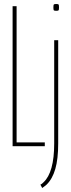

<svg xmlns="http://www.w3.org/2000/svg" viewBox="-20 -731 355 960"><path d="M43 0V-700H63V-19H204V0ZM271 -530V-14Q271 64 256.5 114Q242 164 213 192Q210 195 206 198Q202 201 198.5 203.5Q195 206 191 209L182 192Q187 190 190.5 187Q194 184 198 180Q224 156 237.5 107.5Q251 59 251 -14V-530ZM261 -677Q251 -677 249 -679.5Q247 -682 247 -694Q247 -706 249 -708.5Q251 -711 261 -711Q271 -711 273 -708.5Q275 -706 275 -694Q275 -682 273 -679.5Q271 -677 261 -677Z"/></svg>

Font: Georama ExtraCondensed Thin
Style: Regular
Weight: 100
Width: 2
Designer: Jean-Baptiste Levee
Foundry: Production Type
Version: Version 1.001